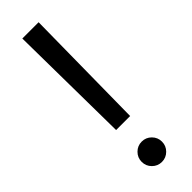

<svg xmlns="http://www.w3.org/2000/svg" viewBox="-250 -740 757 757"><g transform="rotate(-45 129.0 -361.5)"><path d="M89.8 -210.9 83.5 -727.5H174.3L168 -210.9ZM128.9 5.9Q105.5 5.9 88.9 -10.7Q72.3 -27.3 72.3 -50.8Q72.3 -74.2 88.9 -90.8Q105.5 -107.4 128.9 -107.4Q152.3 -107.4 168.9 -90.8Q185.5 -74.2 185.5 -50.8Q185.5 -27.3 168.9 -10.7Q152.3 5.9 128.9 5.9Z"/></g></svg>

Font: Inter Display
Style: Regular
Weight: 400
Designer: Rasmus Andersson
Foundry: rsms
Version: Version 4.000;git-37864ae